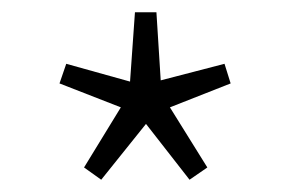

<svg xmlns="http://www.w3.org/2000/svg" viewBox="-20 -806 475 313"><path d="M145 -513 117 -533 177 -631 77 -670 88 -702 192 -673 200 -786H235L242 -675L346 -702L356 -670L257 -631L318 -533L289 -513L218 -604Z"/></svg>

Font: Noto Sans TC ExtraLight
Style: Regular
Weight: 250
Designer: Ryoko NISHIZUKA  (kana, bopomofo & ideographs); Paul D. Hunt (Latin, Greek & Cyrillic); Sandoll Communications , Soo-you
Foundry: Adobe
Version: Version 2.004-H2;hotconv 1.0.118;makeotfexe 2.5.65603